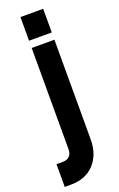

<svg xmlns="http://www.w3.org/2000/svg" viewBox="-198 -764 613 992"><g transform="rotate(-20 108.5 -268.5)"><path d="M-26 183V58H9Q33 58 46 44.2Q59 30.5 59 8V-550H184V-2Q184 81 136.8 132Q89.5 183 9 183ZM59 -590V-720H184V-590Z"/></g></svg>

Font: Mohave Light
Style: Bold
Weight: 700
Version: Version 2.003